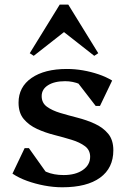

<svg xmlns="http://www.w3.org/2000/svg" viewBox="-20 -793 550 826"><path d="M247.9 12.7Q210.3 12.7 171 5.3Q131.7 -2.1 96.3 -14.9Q60.9 -27.7 33.6 -46L86 -155.8H104.3L201.8 -18.7H128.3L123.4 -96.5Q147.2 -67.4 179.3 -53.6Q211.3 -39.9 253.9 -39.9Q305 -39.9 336.4 -61.7Q367.8 -83.6 367.8 -118.4Q367.8 -147.5 345.4 -164.2Q322.9 -181 288 -191.6Q253.1 -202.3 213.8 -212.3Q174.5 -222.2 139.6 -238.2Q104.7 -254.1 82.3 -280.7Q59.8 -307.2 59.8 -351.4Q59.8 -418.8 115.7 -457.6Q171.6 -496.3 267.8 -496.3Q302.4 -496.3 337 -490.3Q371.5 -484.3 404 -473.3Q436.5 -462.3 462.5 -446.5L410.1 -337.2H391.7L286.9 -473.1H367.8L372.7 -395.3Q354.6 -418 323.9 -430.9Q293.3 -443.7 260.4 -443.7Q213.8 -443.7 186.6 -426.3Q159.3 -409 159.3 -379.5Q159.3 -350.4 181.7 -334Q204.2 -317.6 239.2 -307.1Q274.2 -296.7 313.5 -286.6Q352.8 -276.6 387.8 -260.6Q422.8 -244.7 445.2 -217.9Q467.6 -191.1 467.6 -146.5Q467.6 -70 410.6 -28.6Q353.7 12.7 247.9 12.7ZM125.1 -552.8 108 -564.1 237 -773.3H273.7L402.7 -564.1L385.5 -552.8L249.3 -659.6H261.3Z"/></svg>

Font: Platypi Light
Style: Regular
Weight: 300
Designer: David Sargent
Foundry: Bolt Cutter Type
Version: Version 1.200